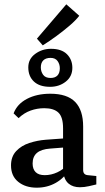

<svg xmlns="http://www.w3.org/2000/svg" viewBox="-20 -861 484 889"><path d="M150 8Q98 8 64.5 -19Q31 -46 31 -95Q31 -136 55 -161.5Q79 -187 116 -199Q153 -211 192 -214L289 -221V-179L212 -173Q171 -170 151 -153Q131 -136 131 -104Q131 -78 145 -64Q159 -50 187 -50Q217 -50 245 -63Q273 -76 289 -96L298 -74Q278 -37 238.5 -14.5Q199 8 150 8ZM43 -336Q59 -379 104.5 -403Q150 -427 213 -427Q291 -427 328 -389Q365 -351 365 -275V-74Q365 -52 386 -50L426 -46V-7Q414 -4 392 1Q370 6 350 6Q318 6 298 -10.5Q278 -27 272 -64V-267Q272 -319 250.5 -339.5Q229 -360 185 -360Q152 -360 121.5 -349Q91 -338 66 -314ZM212 -459Q163 -459 137 -483.5Q111 -508 111 -549Q111 -588 143 -611.5Q175 -635 216 -635Q265 -635 290 -610Q315 -585 315 -547Q315 -507 284.5 -483Q254 -459 212 -459ZM214 -500Q235 -500 246 -511.5Q257 -523 257 -545Q257 -564 246.5 -578.5Q236 -593 214 -593Q192 -593 180.5 -581.5Q169 -570 169 -549Q169 -530 179.5 -515Q190 -500 214 -500ZM151 -682 287 -841 347 -788Q331 -767 303 -743Q275 -719 242.5 -695Q210 -671 178 -651Z"/></svg>

Font: Yrsa Medium
Style: Regular
Weight: 500
Designer: Anna Giedrys (Yrsa+Rasa design), David Brezina (Yrsa art-direction, Rasa art-direction, design)
Foundry: Rosetta Type Foundry
Version: Version 2.004